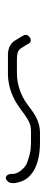

<svg xmlns="http://www.w3.org/2000/svg" viewBox="224 -606 154 641"><g transform="rotate(90 300.5 -286.0)"><path d="M450.9 -313H418.9C414.9 -313 411.2 -312.7 407.7 -312C397.1 -312 382.3 -305.3 363.6 -292L343.2 -277C306.6 -249.7 267.4 -236 225.7 -236H159.7C139.4 -237.5 124.9 -245.1 116.3 -259C112.6 -265 108.6 -271.3 104.3 -278L98.9 -288C89.5 -304 116.3 -322 125.8 -306L131.2 -296C144.7 -277.5 142.1 -266 178.5 -266H224.5C264.3 -266 300.6 -280.3 327.8 -300L348.2 -315C372.9 -333.7 398.1 -343 423.6 -343H455.6C524.3 -343 574.8 -320.9 588.2 -275C593.8 -255.9 593 -242.6 585.8 -235.1C571.4 -220.1 560.9 -234.7 560.8 -249C564 -269.4 538.7 -295.2 523.8 -300C500.2 -307.6 489.5 -313 450.9 -313Z"/></g></svg>

Font: MewTooHand
Style: ReversedIta
Weight: 400
Designer: Mew Too, Robert Jablonski
Version: Version 0.77